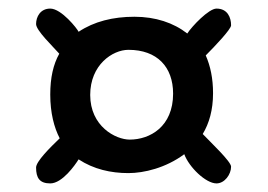

<svg xmlns="http://www.w3.org/2000/svg" viewBox="-20 -600 623 447"><path d="M279 -197C315 -197 366 -209 409 -241C420 -211 459 -173 484 -173C503 -173 518 -194 518 -212C518 -224 470 -269 452 -288C467 -313 476 -344 476 -383C476 -417 470 -446 459 -471C480 -492 518 -532 518 -541C518 -559 510 -580 484 -580C466 -580 427 -539 416 -522C384 -547 342 -561 293 -561C243 -561 199 -550 163 -526C160 -533 123 -580 97 -580C74 -580 64 -561 64 -544C64 -529 103 -492 118 -475C104 -450 97 -419 97 -380C97 -337 106 -303 119 -278C96 -256 64 -224 64 -210C64 -186 72 -173 97 -173C125 -173 155 -216 163 -229C198 -206 238 -197 279 -197ZM282 -275C249 -275 190 -306 190 -379C190 -449 242 -484 279 -484C346 -484 383 -444 383 -382C383 -305 329 -275 282 -275Z"/></svg>

Font: Life Savers
Style: ExtraBold
Weight: 800
Designer: Pablo Impallari, Rodrigo Fuenzalida, Brenda Gallo
Foundry: Pablo Impallari, Rodrigo Fuenzalida, Brenda Gallo
Version: Version 3.000